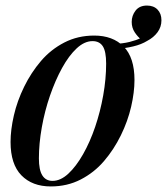

<svg xmlns="http://www.w3.org/2000/svg" viewBox="-20 -657 601 691"><path d="M394 -480 390 -499Q422 -500 446 -506Q470 -512 490 -521L489 -514Q476 -524 465 -540.5Q454 -557 454 -578Q454 -601 468 -619Q482 -637 509 -637Q533 -637 547 -622.5Q561 -608 561 -584Q561 -560 547 -541Q533 -522 510 -510Q489 -497 459.5 -490Q430 -483 394 -480ZM313 -509Q284 -509 256 -483Q228 -457 203.5 -412.5Q179 -368 160 -313Q141 -258 130.5 -199Q120 -140 120 -87Q120 -45 132.5 -25.5Q145 -6 169 -6Q198 -6 226 -32Q254 -58 279 -102Q304 -146 322.5 -200.5Q341 -255 351.5 -314Q362 -373 362 -428Q362 -472 350 -490.5Q338 -509 313 -509ZM18 -146Q18 -190 30 -242Q42 -294 67 -345Q92 -396 127.5 -437.5Q163 -479 211.5 -504Q260 -529 319 -529Q386 -529 425 -489.5Q464 -450 464 -369Q464 -325 452 -273Q440 -221 415 -170Q390 -119 354.5 -77.5Q319 -36 270.5 -11Q222 14 163 14Q96 14 57 -26Q18 -66 18 -146Z"/></svg>

Font: Playfair Display Medium
Style: Italic
Weight: 500
Italic angle: -14°
Designer: Claus Eggers Sørensen
Foundry: Claus Eggers Sørensen
Version: Version 1.203